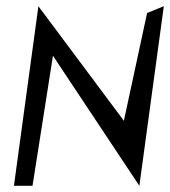

<svg xmlns="http://www.w3.org/2000/svg" viewBox="-20 -600 549 620"><path d="M430 0 509 -580 455 -558 380 -210 104 -580 25 0H85L151 -420Z"/></svg>

Font: Stormblade
Style: Obl
Weight: 400
Designer: Mew Too
Foundry: Cannot Into Space Fonts
Version: Version 0.77